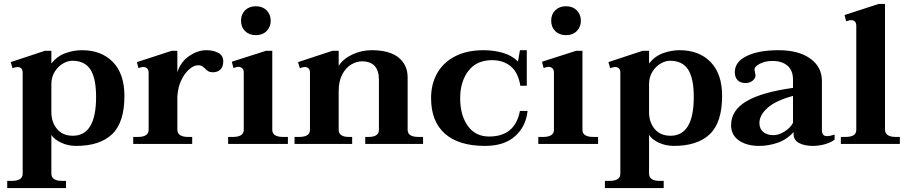

<svg xmlns="http://www.w3.org/2000/svg" viewBox="-20 -737 4649 983"><path d="M17 189H42Q68 189 82 180Q96 171 96 153V-365Q96 -394 68 -394Q62 -394 44 -388L35 -419L210 -477H243V-412Q272 -449 314 -464.5Q356 -480 400 -480Q499 -480 558 -419.5Q617 -359 617 -246Q617 -110 554 -50Q491 10 370 10Q329 10 294 -6Q259 -22 243 -46V152Q243 170 256.5 179.5Q270 189 296 189H318V226H17ZM472 -241Q472 -336 443 -381Q414 -426 350 -426Q327 -426 302 -411.5Q277 -397 260 -369.5Q243 -342 243 -306V-163Q243 -111 272 -76.5Q301 -42 353 -42Q472 -42 472 -241Z M1123 -423Q1123 -395 1108.5 -381Q1094 -367 1070 -367Q1056 -367 1047 -372Q1038 -377 1030 -386Q1020 -395 1013 -399Q1006 -403 994 -403Q973 -403 949.5 -383Q926 -363 908.5 -327Q891 -291 888 -244V-73Q888 -55 902 -45.5Q916 -36 942 -36H964V0H662V-36H688Q713 -36 727 -45Q741 -54 741 -72V-365Q741 -380 733 -387Q725 -394 713 -394Q703 -394 689 -388L681 -419L859 -477H888V-367Q905 -421 949 -450.5Q993 -480 1036 -480Q1072 -480 1097.5 -466.5Q1123 -453 1123 -423Z M1214 -631Q1214 -664 1235 -684.5Q1256 -705 1290 -705Q1324 -705 1345 -684Q1366 -663 1366 -631Q1366 -599 1345 -578Q1324 -557 1290 -557Q1256 -557 1235 -577.5Q1214 -598 1214 -631ZM1148 -36H1174Q1200 -36 1214 -45Q1228 -54 1228 -72V-365Q1228 -381 1219.5 -388Q1211 -395 1199 -395Q1196 -395 1189.5 -393Q1183 -391 1175 -389L1167 -421L1342 -477H1374V-72Q1374 -54 1388 -45Q1402 -36 1428 -36H1454V0H1148Z M2146 -36V0H1850V-36H1869Q1893 -36 1906.5 -45Q1920 -54 1920 -72V-328Q1920 -423 1833 -423Q1806 -423 1778.5 -407Q1751 -391 1732.5 -356.5Q1714 -322 1714 -270V-72Q1714 -54 1727.5 -45Q1741 -36 1765 -36H1783V0H1488V-36H1513Q1539 -36 1553 -45Q1567 -54 1567 -72V-365Q1567 -394 1539 -394Q1533 -394 1515 -388L1506 -419L1682 -477H1714V-400Q1737 -436 1784 -458Q1831 -480 1883 -480Q1974 -480 2020.5 -442.5Q2067 -405 2067 -341V-72Q2067 -54 2081 -45Q2095 -36 2121 -36Z M2187 -235Q2187 -307 2218.5 -362.5Q2250 -418 2310.5 -449Q2371 -480 2456 -480Q2506 -480 2553 -467Q2600 -454 2632 -422L2642 -480H2677V-298H2644Q2633 -366 2595 -397.5Q2557 -429 2499 -429Q2420 -429 2378 -374Q2336 -319 2336 -234Q2336 -147 2375 -92.5Q2414 -38 2484 -38Q2617 -38 2642 -169H2681Q2673 -90 2617.5 -40Q2562 10 2463 10Q2329 10 2258 -52.5Q2187 -115 2187 -235Z M2802 -631Q2802 -664 2823 -684.5Q2844 -705 2878 -705Q2912 -705 2933 -684Q2954 -663 2954 -631Q2954 -599 2933 -578Q2912 -557 2878 -557Q2844 -557 2823 -577.5Q2802 -598 2802 -631ZM2736 -36H2762Q2788 -36 2802 -45Q2816 -54 2816 -72V-365Q2816 -381 2807.5 -388Q2799 -395 2787 -395Q2784 -395 2777.5 -393Q2771 -391 2763 -389L2755 -421L2930 -477H2962V-72Q2962 -54 2976 -45Q2990 -36 3016 -36H3042V0H2736Z M3077 189H3102Q3128 189 3142 180Q3156 171 3156 153V-365Q3156 -394 3128 -394Q3122 -394 3104 -388L3095 -419L3270 -477H3303V-412Q3332 -449 3374 -464.5Q3416 -480 3460 -480Q3559 -480 3618 -419.5Q3677 -359 3677 -246Q3677 -110 3614 -50Q3551 10 3430 10Q3389 10 3354 -6Q3319 -22 3303 -46V152Q3303 170 3316.5 179.5Q3330 189 3356 189H3378V226H3077ZM3532 -241Q3532 -336 3503 -381Q3474 -426 3410 -426Q3387 -426 3362 -411.5Q3337 -397 3320 -369.5Q3303 -342 3303 -306V-163Q3303 -111 3332 -76.5Q3361 -42 3413 -42Q3532 -42 3532 -241Z M3723 -96Q3723 -172 3801.5 -218.5Q3880 -265 4040 -287V-329Q4040 -377 4011.5 -401Q3983 -425 3935 -425Q3899 -425 3871 -411Q3843 -397 3843 -382Q3843 -377 3845.5 -366Q3848 -355 3848 -349Q3848 -337 3834 -324.5Q3820 -312 3797 -312Q3769 -312 3755.5 -327.5Q3742 -343 3742 -367Q3742 -421 3803.5 -450.5Q3865 -480 3966 -480Q4069 -480 4128.5 -437Q4188 -394 4188 -323V-73Q4188 -55 4194.5 -47.5Q4201 -40 4214 -40Q4229 -40 4253 -48V-22Q4233 -7 4203 1.5Q4173 10 4141 10Q4100 10 4071.5 -4.5Q4043 -19 4043 -51V-61Q4008 -22 3961 -6Q3914 10 3867 10Q3803 10 3763 -18Q3723 -46 3723 -96ZM4040 -108V-246Q3951 -222 3909.5 -184.5Q3868 -147 3868 -107Q3868 -78 3887.5 -61.5Q3907 -45 3940 -45Q3967 -45 3996.5 -63.5Q4026 -82 4040 -108Z M4285 -36H4310Q4364 -36 4364 -72V-605Q4364 -634 4336 -634Q4330 -634 4312 -628L4304 -660L4479 -717H4511V-73Q4511 -55 4525 -45.5Q4539 -36 4565 -36H4587V0H4285Z"/></svg>

Font: Taviraj SemiBold
Style: Regular
Weight: 600
Designer: Katatrad Team
Foundry: CadsonDemak
Version: Version 1.001